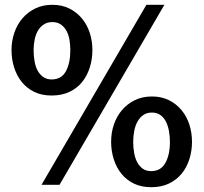

<svg xmlns="http://www.w3.org/2000/svg" viewBox="-20 -770 849 800"><path d="M153 0 590 -750H665L228 0ZM780 -179Q780 -141 769 -106.5Q758 -72 736.5 -46Q715 -20 683.5 -5Q652 10 610 10Q569 10 538 -5Q507 -20 486 -46Q465 -72 454 -106.5Q443 -141 443 -179Q443 -217 454.5 -251Q466 -285 488 -311Q510 -337 541.5 -352.5Q573 -368 613 -368Q653 -368 684 -352.5Q715 -337 736.5 -311Q758 -285 769 -251Q780 -217 780 -179ZM688 -179Q688 -202 684 -224Q680 -246 671.5 -263Q663 -280 648.5 -290.5Q634 -301 613 -301Q592 -301 577.5 -291Q563 -281 553.5 -264.5Q544 -248 539.5 -225.5Q535 -203 535 -179Q535 -155 539 -132.5Q543 -110 552 -93.5Q561 -77 575 -67Q589 -57 610 -57Q650 -57 669 -91Q688 -125 688 -179ZM365 -561Q365 -523 354 -488.5Q343 -454 322 -428Q301 -402 269 -387Q237 -372 195 -372Q154 -372 123 -387Q92 -402 71 -428Q50 -454 39 -488.5Q28 -523 28 -561Q28 -599 39.5 -633Q51 -667 73 -693Q95 -719 126.5 -734.5Q158 -750 198 -750Q238 -750 269 -734.5Q300 -719 321.5 -693Q343 -667 354 -633Q365 -599 365 -561ZM273 -561Q273 -583 269.5 -604Q266 -625 257 -641.5Q248 -658 233.5 -668Q219 -678 198 -678Q178 -678 163 -668.5Q148 -659 138.5 -643Q129 -627 124.5 -605.5Q120 -584 120 -561Q120 -537 124 -514.5Q128 -492 137 -475.5Q146 -459 160.5 -449Q175 -439 195 -439Q236 -439 254.5 -473Q273 -507 273 -561Z"/></svg>

Font: Ek Mukta SemiBold
Style: Regular
Weight: 600
Designer: Girish Dalvi and Yashodeep Gholap
Foundry: Ek Type
Version: Version 2.538;PS 1.002;hotconv 16.6.51;makeotf.lib2.5.65220;